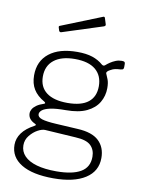

<svg xmlns="http://www.w3.org/2000/svg" viewBox="-99 -823 785 1064"><g transform="rotate(10 293.0 -291.0)"><path d="M538 -532Q549 -532 553 -529Q557 -526 557 -518V-500Q557 -493 554 -489Q551 -485 540 -484Q521 -483 509 -480.5Q497 -478 485 -471Q461 -459 465 -448Q470 -436 477.5 -418Q485 -400 485 -369Q485 -325 463.5 -288.5Q442 -252 397 -230.5Q352 -209 280 -209Q224 -209 192.5 -202Q161 -195 148 -184Q135 -173 135 -161Q135 -144 160 -136Q185 -128 240 -125L362 -118Q444 -114 482 -78Q520 -42 520 18Q520 93 456 134Q392 175 277 175Q159 175 96 136.5Q33 98 33 29Q33 -7 55.5 -38Q78 -69 125 -94Q136 -100 125 -105Q105 -114 95 -127Q85 -140 85 -157Q85 -169 92 -181Q99 -193 114.5 -204Q130 -215 155 -223Q161 -225 160 -228.5Q159 -232 154 -235Q113 -258 93 -290.5Q73 -323 73 -369Q73 -449 129.5 -493.5Q186 -538 287 -538Q338 -538 372.5 -526.5Q407 -515 432 -493Q437 -489 441.5 -488.5Q446 -488 451 -492Q461 -501 474.5 -510Q488 -519 504 -525.5Q520 -532 538 -532ZM281 -250Q359 -250 398 -281Q437 -312 437 -371Q437 -431 397.5 -464Q358 -497 281 -497Q205 -497 163.5 -464Q122 -431 122 -371Q122 -312 163 -281Q204 -250 281 -250ZM186 -81Q169 -82 145 -69Q121 -56 101.5 -32Q82 -8 82 23Q82 58 106 83Q130 108 175.5 121Q221 134 286 134Q376 134 423 106.5Q470 79 470 20Q470 -19 445.5 -43Q421 -67 360 -70ZM404 -751 415 -716Q418 -707 407 -703L180 -630Q175 -629 172.5 -630Q170 -631 167 -636L162 -652Q159 -661 165 -663L395 -755Q401 -757 404 -751Z"/></g></svg>

Font: Libre Franklin Thin ExtraLight
Style: Regular
Weight: 250
Version: Version 3.000